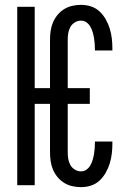

<svg xmlns="http://www.w3.org/2000/svg" viewBox="-20 -763 540 791"><path d="M314 8Q296 8 278 4Q260 0 244.5 -9.5Q229 -19 217 -33.5Q205 -48 198 -65Q191 -82 188.5 -100Q186 -118 186 -137V-335H123V0H51V-735H123V-400H186V-599Q186 -617 188.5 -635Q191 -653 198 -670Q205 -687 217 -701.5Q229 -716 244.5 -725.5Q260 -735 278 -739Q296 -743 314 -743Q335 -743 355 -736.5Q375 -730 390 -716Q405 -702 415.5 -683.5Q426 -665 432 -645.5Q438 -626 440.5 -605.5Q443 -585 443 -564V-555H371V-561Q371 -573 370 -585Q369 -597 367 -608.5Q365 -620 361.5 -631.5Q358 -643 352 -653.5Q346 -664 336 -671Q326 -678 314 -678Q300 -678 288 -670.5Q276 -663 269.5 -651Q263 -639 261 -625.5Q259 -612 259 -599V-400H350V-335H259V-137Q259 -123 261 -109.5Q263 -96 269.5 -84Q276 -72 288 -64.5Q300 -57 314 -57Q326 -57 336 -64Q346 -71 352 -81.5Q358 -92 361.5 -103.5Q365 -115 367 -126.5Q369 -138 370 -150Q371 -162 371 -174V-180H443V-171Q443 -150 440.5 -129.5Q438 -109 432 -89.5Q426 -70 415.5 -51.5Q405 -33 390 -19Q375 -5 355 1.5Q335 8 314 8Z"/></svg>

Font: Iosevka Fixed
Style: Regular
Weight: 400
Monospace: yes
Designer: Belleve Invis
Foundry: Belleve Invis
Version: Version 33.2.4